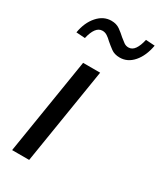

<svg xmlns="http://www.w3.org/2000/svg" viewBox="-184 -783 712 849"><g transform="rotate(30 172.5 -359.0)"><path d="M30 0 109 -491H196L117 0ZM61 -590 16 -593Q25 -647 55 -681Q85 -715 125 -715Q151 -715 169 -702Q187 -689 202 -675Q214 -665 224.5 -657.5Q235 -650 248 -650Q267 -650 279.5 -668Q292 -686 299 -718L345 -715Q335 -659 306 -625.5Q277 -592 237 -592Q210 -592 192.5 -605Q175 -618 160 -631Q149 -642 137.5 -649.5Q126 -657 113 -657Q94 -657 81 -639.5Q68 -622 61 -590Z"/></g></svg>

Font: Nunito Sans 10pt Condensed Medium
Style: Italic
Weight: 500
Width: 3
Italic angle: -9°
Designer: Vernon Adams
Foundry: Vernon Adams
Version: Version 3.101;gftools[0.9.27]